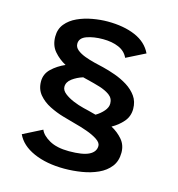

<svg xmlns="http://www.w3.org/2000/svg" viewBox="-118 -808 946 1020"><g transform="rotate(15 355.0 -298.5)"><path d="M599.5 -51.5Q599.5 -5 575.2 26Q551 57 511 75.2Q471 93.5 423 101.2Q375 109 327.5 109Q229.5 109 158.8 77.8Q88 46.5 62.5 -9.5L167 -62.5Q178.5 -33.5 219.5 -10.2Q260.5 13 327.5 13Q403 13 437.5 -4.5Q472 -22 472 -54.5Q472 -72.5 447.8 -88.5Q423.5 -104.5 388 -117Q352.5 -129.5 319 -138Q291 -145.5 252 -156.8Q213 -168 175.5 -186.8Q138 -205.5 113.2 -235Q88.5 -264.5 88.5 -307.5Q88.5 -348.5 119 -377.5Q149.5 -406.5 192 -425Q154.5 -445 127.2 -476.8Q100 -508.5 100 -557Q100 -598.5 123.5 -627.2Q147 -656 184.8 -673.2Q222.5 -690.5 266 -698.2Q309.5 -706 349 -706Q438 -706 501.5 -678.8Q565 -651.5 591.5 -595.5L488 -543.5Q472.5 -577.5 436 -593.2Q399.5 -609 349 -609Q298 -609 260.5 -595.5Q223 -582 223 -550.5Q223 -531 240.2 -517Q257.5 -503 283.8 -493.2Q310 -483.5 336.5 -477Q355.5 -472.5 387.8 -464.8Q420 -457 456.5 -444Q493 -431 525.5 -410.8Q558 -390.5 578.8 -361.5Q599.5 -332.5 599.5 -292Q599.5 -251 573.8 -221.2Q548 -191.5 512.5 -172Q549 -152.5 574.2 -123Q599.5 -93.5 599.5 -51.5ZM343 -229Q355.5 -226 374 -221.5Q392.5 -217 414 -211Q440 -226.5 457.2 -246.8Q474.5 -267 474.5 -288Q474.5 -317 451.5 -333.8Q428.5 -350.5 394.8 -360.8Q361 -371 327.5 -379Q321.5 -380.5 314.5 -382.2Q307.5 -384 299.5 -386Q266.5 -375.5 241.2 -356.8Q216 -338 216 -312Q216 -292.5 236 -276.5Q256 -260.5 285.2 -248.2Q314.5 -236 343 -229Z"/></g></svg>

Font: League Mono SemiBold
Style: Regular
Weight: 600
Width: 6
Designer: Tyler Finck
Foundry: The League of Moveable Type / Tyler Finck
Version: Version 2.300;RELEASE